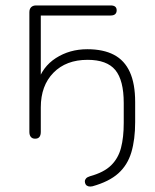

<svg xmlns="http://www.w3.org/2000/svg" viewBox="-20 -504 569 706"><path d="M320 181Q311 183 304.5 181Q298 179 295 174Q292 169 292 163Q292 157 296.5 152Q301 147 311 144Q362 130 388.5 104Q415 78 425 39.5Q435 1 435 -52V-125Q435 -209 404 -246.5Q373 -284 302 -284Q223 -284 176.5 -236.5Q130 -189 130 -109V-19Q130 -7 125 -0.5Q120 6 109 6Q99 6 93.5 -0.5Q88 -7 88 -19V-459Q88 -471 94.5 -477.5Q101 -484 113 -484H387Q398 -484 403.5 -479.5Q409 -475 409 -466Q409 -457 403.5 -452Q398 -447 387 -447H130V-199H118Q135 -258 185.5 -290.5Q236 -323 301 -323Q360 -323 399 -302.5Q438 -282 457.5 -239Q477 -196 477 -129V-55Q477 9 463 56Q449 103 415 133.5Q381 164 320 181Z"/></svg>

Font: Nunito ExtraLight
Style: Regular
Weight: 200
Designer: Vernon Adams
Foundry: Vernon Adams
Version: Version 3.602;April 4, 2023;FontCreator 14.0.0.2856 64-bit